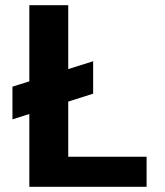

<svg xmlns="http://www.w3.org/2000/svg" viewBox="-20 -720 636 740"><path d="M28 -260V-386L339 -484V-359ZM93 0V-700H243V-116H545V0Z"/></svg>

Font: DM Sans 12pt Black
Style: Regular
Weight: 900
Version: Version 4.004;gftools[0.9.30]